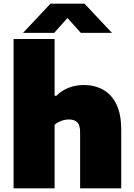

<svg xmlns="http://www.w3.org/2000/svg" viewBox="-20 -1019 726 1039"><path d="M53.5 0V-808H275.5V-501H285.5Q313.5 -529.5 351.8 -544.2Q390 -559 434.5 -559Q490.5 -559 536.2 -534.5Q582 -510 609 -456.5Q636 -403 636 -316.5V0H413.5V-302.5Q413.5 -342.5 398 -357.5Q382.5 -372.5 353.5 -372.5Q338.5 -372.5 324 -368.8Q309.5 -365 297 -358.5Q284.5 -352 275.5 -343.5V0ZM104.5 -841 253 -999H437.5L586 -841H417.5L328 -940.5H362L273 -841Z"/></svg>

Font: Encode Sans SemiExpanded Black
Style: Regular
Weight: 900
Width: 6
Designer: Multiple Designers
Foundry: Impallari Type
Version: Version 3.002